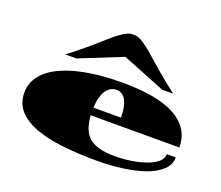

<svg xmlns="http://www.w3.org/2000/svg" viewBox="-140 -1068 1491 1296"><g transform="rotate(20 605.0 -420.0)"><path d="M668.5 22Q528.3 22 414.3 8.3Q300.3 -5.4 219.7 -36.6Q139.2 -67.9 95.2 -118.4Q51.3 -168.9 51.3 -243.2Q51.3 -315.9 97.2 -371.3Q143.1 -426.8 224.6 -462.4Q279.8 -486.8 346.7 -502Q413.6 -517.6 491.7 -525.4Q569.8 -533.2 655.8 -533.2Q770.5 -533.2 863.8 -517.1Q957 -501 1023.4 -467.3Q1089.4 -433.1 1125.5 -379.9Q1161.6 -326.7 1161.6 -252.4H524.9Q531.7 -140.1 589.4 -94.2Q647 -48.3 769 -48.3Q828.1 -48.3 885.3 -56.9Q942.4 -65.4 989.7 -82Q1037.6 -98.1 1067.6 -123.5Q1097.7 -148.9 1097.7 -181.2H1161.6Q1161.6 -127.4 1119.1 -88.6Q1076.7 -49.8 1008.3 -25.9Q939.5 -2 851.6 10Q763.7 22 668.5 22ZM524.4 -307.1H722.2Q722.2 -351.6 715.1 -383.1Q708 -414.6 696.3 -434.6Q684.1 -454.6 667.5 -464.1Q650.9 -473.6 631.8 -473.6Q610.8 -473.6 592 -464.1Q573.2 -454.6 559.1 -434.6Q544.4 -414.1 535.4 -382.6Q526.4 -351.1 524.4 -307.1ZM222.2 -579.6Q245.1 -596.7 265.4 -612.5Q285.6 -628.4 303.7 -643.1Q339.8 -672.4 368.4 -697Q397 -721.7 419.9 -742.2Q453.1 -772.5 481.4 -796.1Q509.8 -819.8 537.6 -837.9Q551.8 -847.2 568.1 -854.7Q584.5 -862.3 610.4 -862.3Q636.2 -862.3 652.6 -854.7Q668.9 -847.2 683.1 -837.9Q710.9 -819.8 739.3 -796.1Q767.6 -772.5 800.8 -742.2L852.5 -697.3Q881.3 -672.4 917.2 -643.1Q953.1 -613.8 998.5 -579.6H918.5L610.4 -703.1L302.2 -579.6Z"/></g></svg>

Font: Asset
Style: Regular
Weight: 400
Version: Version 1.003; ttfautohint (v1.8.4.7-5d5b)